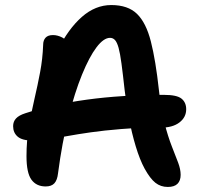

<svg xmlns="http://www.w3.org/2000/svg" viewBox="-20 -731 793 761"><path d="M645 10Q617 10 596 -6.5Q575 -23 553 -63Q534 -98 518 -151Q502 -204 491 -263Q480 -322 474 -374Q467 -438 461.5 -479Q456 -520 450 -541.5Q444 -563 436 -572Q428 -581 416 -581Q391 -581 362.5 -543.5Q334 -506 305 -435Q276 -364 251 -265Q226 -166 210 -44Q207 -17 195.5 -4.5Q184 8 161 8Q124 8 104.5 -19Q85 -46 85 -112Q85 -173 94.5 -229Q104 -285 116.5 -338.5Q129 -392 139 -445Q149 -498 151 -553Q151 -571 160.5 -581.5Q170 -592 190 -592Q208 -592 226.5 -582.5Q245 -573 260 -550L209 -533Q251 -617 304.5 -664Q358 -711 421 -711Q487 -711 523 -676Q559 -641 578 -566.5Q597 -492 610 -373Q618 -297 632 -243Q646 -189 661 -151Q676 -113 686 -86.5Q696 -60 696 -38Q696 -15 683.5 -2.5Q671 10 645 10ZM108 -174Q68 -174 50 -189.5Q32 -205 32 -231Q32 -249 43.5 -261.5Q55 -274 80 -282Q186 -317 324 -336Q462 -355 630 -355Q681 -355 699.5 -340Q718 -325 718 -298Q718 -266 691 -245.5Q664 -225 617 -225Q528 -225 460 -219.5Q392 -214 339.5 -206.5Q287 -199 246 -191.5Q205 -184 171.5 -179Q138 -174 108 -174Z"/></svg>

Font: Shantell Sans SemiBold
Style: Regular
Weight: 600
Designer: Stephen Nixon, Anya Danilova, Shantell Martin
Foundry: Arrow Type
Version: Version 1.011;[c5ecc13dd]